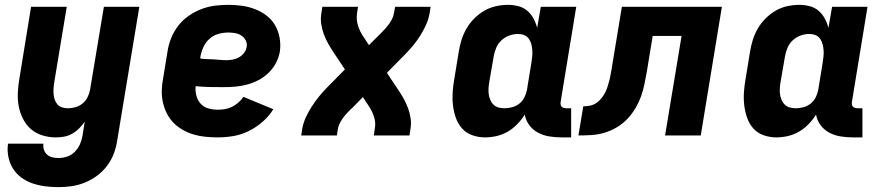

<svg xmlns="http://www.w3.org/2000/svg" viewBox="-20 -558 3640 791"><path d="M221 213Q193 213 166 209.5Q139 206 114 197.5Q89 189 68 173.5Q47 158 33.5 136.5Q20 115 14.5 88Q9 61 13 34H159Q157 47 161 59Q165 71 174 79Q183 87 195.5 90Q208 93 221 93Q239 93 257 87Q275 81 288.5 67Q302 53 309.5 36Q317 19 320 1L329 -57Q319 -42 306 -29Q293 -16 277 -7Q261 2 244 5Q227 8 210 8Q181 8 154 -0.5Q127 -9 107 -26.5Q87 -44 74.5 -69Q62 -94 57 -121Q52 -148 53.5 -177Q55 -206 60 -235L108 -530H255L203 -216Q201 -204 200.5 -192Q200 -180 201 -168.5Q202 -157 206 -146Q210 -135 217.5 -127Q225 -119 236.5 -115.5Q248 -112 260 -112Q276 -112 291.5 -116.5Q307 -121 320 -131.5Q333 -142 340.5 -157Q348 -172 351 -188L408 -530H554L463 20Q459 48 449 74.5Q439 101 421.5 124.5Q404 148 380.5 165.5Q357 183 330 194Q303 205 275.5 209Q248 213 221 213Z M877 8Q852 8 826.5 5.5Q801 3 777.5 -4Q754 -11 733 -23Q712 -35 695.5 -51.5Q679 -68 668 -89.5Q657 -111 651.5 -135Q646 -159 646.5 -184.5Q647 -210 652 -235L670 -345Q674 -373 685 -400.5Q696 -428 714 -451.5Q732 -475 757 -492.5Q782 -510 809.5 -520.5Q837 -531 865 -534.5Q893 -538 921 -538Q950 -538 978 -534Q1006 -530 1031.5 -520Q1057 -510 1078.5 -493.5Q1100 -477 1113.5 -453.5Q1127 -430 1132 -402Q1137 -374 1133 -346Q1129 -322 1117 -299Q1105 -276 1086.5 -258Q1068 -240 1045 -228Q1022 -216 997.5 -209.5Q973 -203 949 -201Q925 -199 901 -199Q872 -199 843.5 -199.5Q815 -200 786 -203Q784 -183 789 -164Q794 -145 806.5 -131Q819 -117 838 -111.5Q857 -106 877 -106Q892 -106 907 -108.5Q922 -111 936 -118Q950 -125 962 -135.5Q974 -146 983 -159L1106 -108Q1088 -79 1061.5 -56Q1035 -33 1004.5 -18Q974 -3 941.5 2.5Q909 8 877 8ZM913 -310Q926 -310 939 -312.5Q952 -315 964 -321.5Q976 -328 985 -339.5Q994 -351 996 -364Q999 -378 992.5 -391Q986 -404 974.5 -411.5Q963 -419 949 -421.5Q935 -424 921 -424Q901 -424 880.5 -418.5Q860 -413 844 -399Q828 -385 819 -366Q810 -347 806 -327L805 -317Q818 -315 831.5 -314.5Q845 -314 858.5 -313.5Q872 -313 885.5 -311.5Q899 -310 913 -310Z M1221 0 1225 -27Q1229 -50 1239.5 -73.5Q1250 -97 1264 -118.5Q1278 -140 1294 -160Q1310 -180 1328 -198L1401 -272L1355 -341Q1343 -359 1332.5 -377.5Q1322 -396 1314.5 -416Q1307 -436 1303.5 -458.5Q1300 -481 1304 -504L1308 -530H1455L1451 -504Q1447 -477 1455 -452Q1463 -427 1477 -407L1500 -372L1544 -416Q1545 -417 1546 -418Q1547 -419 1548 -420Q1549 -421 1550 -422Q1551 -423 1552 -424Q1552 -424 1552 -424Q1552 -424 1552 -424Q1552 -424 1552 -424Q1552 -424 1552 -424L1553 -425Q1561 -433 1569 -442Q1577 -451 1584 -461Q1591 -471 1596 -481.5Q1601 -492 1603 -504L1608 -530H1754L1750 -504Q1746 -480 1735.5 -456.5Q1725 -433 1711.5 -411.5Q1698 -390 1681.5 -370Q1665 -350 1647 -332L1574 -258L1620 -189Q1632 -171 1642.5 -152.5Q1653 -134 1660.5 -114Q1668 -94 1671.5 -71.5Q1675 -49 1671 -27L1667 0H1520L1524 -27Q1529 -53 1520.5 -78Q1512 -103 1498 -123L1475 -158L1432 -114Q1431 -113 1430 -112Q1429 -111 1427 -110Q1426 -109 1425 -108Q1424 -107 1423 -106Q1423 -106 1423 -106Q1423 -106 1423 -106Q1423 -106 1423 -106Q1423 -106 1423 -106L1422 -105Q1414 -97 1406 -88Q1398 -79 1391 -69Q1384 -59 1379 -48.5Q1374 -38 1372 -27L1368 0Z M1978 8Q1951 8 1925.5 -1Q1900 -10 1883 -29.5Q1866 -49 1857.5 -74Q1849 -99 1846 -125.5Q1843 -152 1845 -180Q1847 -208 1852 -235L1870 -345Q1874 -370 1881.5 -394Q1889 -418 1902 -440.5Q1915 -463 1934 -482Q1953 -501 1975.5 -514Q1998 -527 2023 -532.5Q2048 -538 2073 -538Q2095 -538 2116 -532.5Q2137 -527 2152.5 -513.5Q2168 -500 2178 -481.5Q2188 -463 2193 -443L2208 -530H2354L2290 -140Q2289 -134 2289.5 -128.5Q2290 -123 2293.5 -119Q2297 -115 2302.5 -113.5Q2308 -112 2313 -112H2333V8H2293Q2268 8 2243 4Q2218 0 2196.5 -11.5Q2175 -23 2160.5 -42.5Q2146 -62 2142 -86Q2129 -65 2111 -46.5Q2093 -28 2071.5 -15.5Q2050 -3 2026 2.5Q2002 8 1978 8ZM2059 -112Q2075 -112 2091 -116.5Q2107 -121 2120 -131.5Q2133 -142 2140.5 -157Q2148 -172 2151 -188L2169 -298Q2171 -311 2172.5 -324.5Q2174 -338 2173 -351Q2172 -364 2169 -376Q2166 -388 2158.5 -398.5Q2151 -409 2139.5 -413.5Q2128 -418 2114 -418Q2096 -418 2078 -411.5Q2060 -405 2046 -392Q2032 -379 2024.5 -361.5Q2017 -344 2014 -326L1995 -216Q1993 -203 1992.5 -190.5Q1992 -178 1994 -166.5Q1996 -155 2001 -144Q2006 -133 2014.5 -125.5Q2023 -118 2034.5 -115Q2046 -112 2059 -112Z M2363 0 2383 -120Q2396 -120 2409.5 -122.5Q2423 -125 2435 -132.5Q2447 -140 2456.5 -151.5Q2466 -163 2472.5 -175.5Q2479 -188 2483 -201Q2487 -214 2490.5 -227Q2494 -240 2496 -253.5Q2498 -267 2501 -280V-281Q2501 -281 2501 -281.5Q2501 -282 2501 -282L2542 -530H2954L2867 0H2720L2788 -410H2669L2645 -264Q2640 -238 2635 -212Q2630 -186 2620.5 -160Q2611 -134 2596.5 -110Q2582 -86 2562.5 -66Q2543 -46 2518.5 -32Q2494 -18 2468 -10.5Q2442 -3 2415.5 -1.5Q2389 0 2363 0Z M3178 8Q3151 8 3125.5 -1Q3100 -10 3083 -29.5Q3066 -49 3057.5 -74Q3049 -99 3046 -125.5Q3043 -152 3045 -180Q3047 -208 3052 -235L3070 -345Q3074 -370 3081.5 -394Q3089 -418 3102 -440.5Q3115 -463 3134 -482Q3153 -501 3175.5 -514Q3198 -527 3223 -532.5Q3248 -538 3273 -538Q3295 -538 3316 -532.5Q3337 -527 3352.5 -513.5Q3368 -500 3378 -481.5Q3388 -463 3393 -443L3408 -530H3554L3490 -140Q3489 -134 3489.5 -128.5Q3490 -123 3493.5 -119Q3497 -115 3502.5 -113.5Q3508 -112 3513 -112H3533V8H3493Q3468 8 3443 4Q3418 0 3396.5 -11.5Q3375 -23 3360.5 -42.5Q3346 -62 3342 -86Q3329 -65 3311 -46.5Q3293 -28 3271.5 -15.5Q3250 -3 3226 2.5Q3202 8 3178 8ZM3259 -112Q3275 -112 3291 -116.5Q3307 -121 3320 -131.5Q3333 -142 3340.5 -157Q3348 -172 3351 -188L3369 -298Q3371 -311 3372.5 -324.5Q3374 -338 3373 -351Q3372 -364 3369 -376Q3366 -388 3358.5 -398.5Q3351 -409 3339.5 -413.5Q3328 -418 3314 -418Q3296 -418 3278 -411.5Q3260 -405 3246 -392Q3232 -379 3224.5 -361.5Q3217 -344 3214 -326L3195 -216Q3193 -203 3192.5 -190.5Q3192 -178 3194 -166.5Q3196 -155 3201 -144Q3206 -133 3214.5 -125.5Q3223 -118 3234.5 -115Q3246 -112 3259 -112Z"/></svg>

Font: Iosevka Curly Heavy Extended
Style: Italic
Weight: 900
Width: 7
Italic angle: -9°
Monospace: yes
Designer: Belleve Invis
Foundry: Belleve Invis
Version: Version 11.1.0; ttfautohint (v1.8.3)